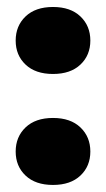

<svg xmlns="http://www.w3.org/2000/svg" viewBox="-20 -520 304 550"><path d="M210.4 -17.1Q182.1 9.8 131.8 9.8Q81.5 9.8 53.2 -17.1Q24.9 -43.9 24.9 -85.9Q24.9 -127.9 53.2 -155Q81.5 -182.1 131.8 -182.1Q182.1 -182.1 210.4 -155Q238.8 -127.9 238.8 -85.9Q238.8 -43.9 210.4 -17.1ZM210.4 -335Q182.1 -308.1 131.8 -308.1Q81.5 -308.1 53.2 -335Q24.9 -361.8 24.9 -403.8Q24.9 -445.8 53.2 -472.9Q81.5 -500 131.8 -500Q182.1 -500 210.4 -472.9Q238.8 -445.8 238.8 -403.8Q238.8 -361.8 210.4 -335Z"/></svg>

Font: Creato Display Black
Style: Regular
Weight: 900
Version: Version 1.000